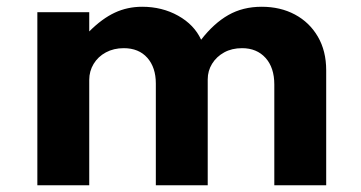

<svg xmlns="http://www.w3.org/2000/svg" viewBox="-20 -548 1067 568"><path d="M90.5 0V-512H244V-455Q282 -493 319.5 -510.5Q357 -528 400.5 -528Q459.5 -528 507 -501.5Q554.5 -475 575 -430.5Q612.5 -479 655.5 -503.5Q698.5 -528 754 -528Q809.5 -528 852.5 -505Q895.5 -482 920.2 -439.8Q945 -397.5 945 -340V0H791.5V-298Q791.5 -348 765.5 -376.8Q739.5 -405.5 696 -405.5Q666 -405.5 643.2 -393Q620.5 -380.5 607.5 -359.5Q594.5 -338.5 594.5 -313V0H441V-301Q441 -348.5 415.8 -377Q390.5 -405.5 346 -405.5Q316.5 -405.5 293.2 -393Q270 -380.5 257 -359Q244 -337.5 244 -311.5V0Z"/></svg>

Font: Spartan Thin
Style: Bold
Weight: 700
Version: Version 1.004